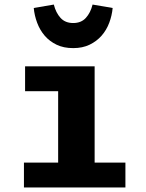

<svg xmlns="http://www.w3.org/2000/svg" viewBox="-20 -822 640 842"><path d="M301 -611Q259 -611 228 -626Q197 -641 176 -665.5Q155 -690 143 -722Q131 -754 128 -787L216 -802Q225 -766 245.5 -743.5Q266 -721 301 -721Q336 -721 356.5 -743.5Q377 -766 386 -802L474 -787Q471 -754 459 -722Q447 -690 425.5 -665.5Q404 -641 373 -626Q342 -611 301 -611ZM395 -109H530V0H85V-109H235V-422H90V-531H395Z"/></svg>

Font: Qzxlaeiskcpccdgjqmyffctclhy
Style: Regular
Weight: 700
Monospace: yes
Designer: Carrois Corporate & Edenspiekermann
Foundry: Carrois Corporate GbR & Edenspiekermann AG
Version: Version 2.001